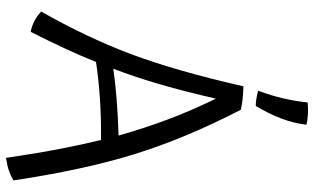

<svg xmlns="http://www.w3.org/2000/svg" viewBox="-228 -738 1070 655"><g transform="rotate(90 307.5 -410.0)"><path d="M595 80Q579 89 562 95Q545 101 518 105Q503 2 488 -76Q473 -154 457 -219Q386 -220 318 -215.5Q250 -211 191 -202Q170 -150 144.5 -95Q119 -40 88 21Q69 17 52 8.5Q35 0 19 -15Q108 -172 164.5 -322.5Q221 -473 274 -705Q301 -704 319 -702Q337 -700 354 -696Q452 -506 505.5 -333Q559 -160 595 80ZM316 -611Q292 -506 267.5 -421.5Q243 -337 214 -261Q262 -268 319 -272.5Q376 -277 442 -279Q417 -367 387 -447Q357 -527 316 -611ZM405 -920Q400 -877 384 -834.5Q368 -792 341 -747Q329 -747 317 -749Q305 -751 289 -755Q306 -801 315.5 -842.5Q325 -884 329 -924Q347 -926 368 -925Q389 -924 405 -920Z"/></g></svg>

Font: Atma
Style: Regular
Weight: 400
Designer: Gregori Vincens, Jeremie Hornus, Riccardo Olocco, Yoann Minet.
Foundry: black foundry
Version: Version 1.102;PS 1.100;hotconv 1.0.86;makeotf.lib2.5.63406